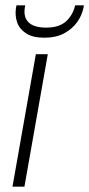

<svg xmlns="http://www.w3.org/2000/svg" viewBox="-20 -703 336 723"><path d="M27 0 115 -499H160L72 0ZM147 -561Q103 -561 78 -577.5Q53 -594 44.5 -619Q36 -644 40 -672L42 -683H75Q66 -642 86 -620.5Q106 -599 154 -599Q202 -599 228 -622Q254 -645 263 -683H296L294 -672Q288 -644 270 -619Q252 -594 221.5 -577.5Q191 -561 147 -561Z"/></svg>

Font: DM Sans 20pt ExtraLight
Style: Italic
Weight: 250
Italic angle: -10°
Version: Version 4.004;gftools[0.9.30]